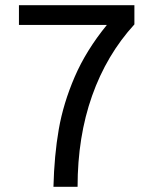

<svg xmlns="http://www.w3.org/2000/svg" viewBox="-20 -720 590 740"><path d="M392 -624H53V-700H498V-626Q391 -509 335 -351Q279 -193 279 0H186Q189 -121 206.5 -221.5Q224 -322 268 -424Q312 -526 392 -624Z"/></svg>

Font: Sarabun
Style: Regular
Weight: 400
Designer: Suppakit Chalermlarp | Katatrad Co.,Ltd.
Foundry: Cadson Demak Co.,Ltd.
Version: Version 1.000; ttfautohint (v1.6)